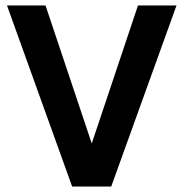

<svg xmlns="http://www.w3.org/2000/svg" viewBox="-20 -680 696 700"><path d="M385.5 0H243L5.5 -660H146L314.5 -157L483 -660H623.5Z"/></svg>

Font: League Spartan Thin SemiBold
Style: Regular
Weight: 600
Version: Version 2.002